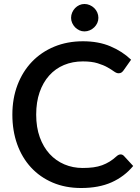

<svg xmlns="http://www.w3.org/2000/svg" viewBox="-20 -935 704 963"><path d="M585 -160.5C578.3 -160.5 571.7 -157.5 565 -151.5C553.3 -140.8 541.6 -131.8 529.8 -124.5C517.9 -117.2 505.3 -111.1 492 -106.2C478.7 -101.4 464.1 -97.9 448.2 -95.7C432.4 -93.6 414.5 -92.5 394.5 -92.5C361.8 -92.5 331.3 -98.5 303 -110.5C274.7 -122.5 250 -139.9 229 -162.7C208 -185.6 191.5 -213.6 179.5 -246.7C167.5 -279.9 161.5 -317.7 161.5 -360C161.5 -402 167.2 -439.5 178.7 -472.5C190.2 -505.5 206.3 -533.5 227 -556.5C247.7 -579.5 272.3 -597 301 -609C329.7 -621 361.2 -627 395.5 -627C425.2 -627 449.9 -623.9 469.7 -617.7C489.6 -611.6 506.1 -604.7 519.2 -597.2C532.4 -589.7 543.2 -582.9 551.7 -576.7C560.2 -570.6 567.8 -567.5 574.5 -567.5C580.8 -567.5 585.8 -568.8 589.5 -571.5C593.2 -574.2 596.3 -577.3 599 -581L637.5 -635.5C608.2 -663.5 573.6 -685.9 533.7 -702.7C493.9 -719.6 448 -728 396 -728C343.7 -728 295.7 -719 252.2 -701C208.7 -683 171.4 -657.7 140.2 -625.2C109.1 -592.7 84.9 -553.9 67.7 -508.7C50.6 -463.6 42 -414 42 -360C42 -306 50.1 -256.5 66.2 -211.5C82.4 -166.5 105.5 -127.7 135.5 -95.2C165.5 -62.7 201.7 -37.4 244.2 -19.2C286.7 -1.1 334.3 8 387 8C446.3 8 497.3 -1.6 540 -20.7C582.7 -39.9 618.7 -67.2 648 -102.5L601.5 -153C596.8 -158 591.3 -160.5 585 -160.5ZM473.5 -845.5C473.5 -854.8 471.7 -863.7 468 -872.2C464.3 -880.7 459.2 -888.2 452.7 -894.5C446.2 -900.8 438.7 -905.8 430.2 -909.5C421.7 -913.2 412.8 -915 403.5 -915C394.5 -915 386 -913.2 378 -909.5C370 -905.8 362.9 -900.8 356.7 -894.5C350.6 -888.2 345.7 -880.7 342 -872.2C338.3 -863.7 336.5 -854.8 336.5 -845.5C336.5 -836.5 338.3 -827.9 342 -819.7C345.7 -811.6 350.6 -804.3 356.7 -798C362.9 -791.7 370 -786.7 378 -783C386 -779.3 394.5 -777.5 403.5 -777.5C412.8 -777.5 421.7 -779.3 430.2 -783C438.7 -786.7 446.2 -791.7 452.7 -798C459.2 -804.3 464.3 -811.6 468 -819.7C471.7 -827.9 473.5 -836.5 473.5 -845.5Z"/></svg>

Font: Lato Semibold
Style: Regular
Weight: 600
Designer: Lukasz Dziedzic
Foundry: tyPoland Lukasz Dziedzic
Version: Version 2.006; 2014-01-15